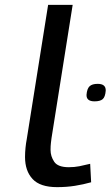

<svg xmlns="http://www.w3.org/2000/svg" viewBox="-20 -760 455 790"><path d="M178 -740H279L192 -192Q191 -185 189.5 -172Q188 -159 188 -143Q188 -117 203 -94.5Q218 -72 263 -72Q286 -72 306.5 -76Q327 -80 351 -86L355 -10Q323 -1 288.5 4.5Q254 10 215 10Q145 10 114 -23.5Q83 -57 83 -114Q83 -133 85 -152.5Q87 -172 90 -187ZM336 -370Q338 -395 348.5 -405Q359 -415 382 -415Q416 -415 415 -387Q413 -361 402.5 -352Q392 -343 369 -343Q335 -343 336 -370Z"/></svg>

Font: Georama ExtraExtended
Style: Italic
Weight: 400
Width: 8
Italic angle: -9°
Designer: Jean-Baptiste Levee
Foundry: Production Type
Version: Version 1.000